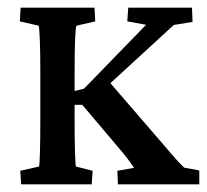

<svg xmlns="http://www.w3.org/2000/svg" viewBox="-20 -480 539 500"><path d="M287.1 0 285.6 -35.2 329.1 -43Q323.7 -50.8 317.6 -59.3Q311.5 -67.9 300.8 -81.1L194.3 -207H162.6V-240.2L198.7 -249L360.4 -415.5L311.5 -424.3L314 -460H480L481.4 -422.9L432.6 -415L253.4 -250.5L252.9 -280.3L403.8 -105.5Q427.7 -77.1 440.2 -63.5Q452.6 -49.8 459.5 -43.5L499 -36.1V0ZM35.2 0 32.7 -35.2 82 -46.4Q83 -51.8 84 -83.3Q85 -114.7 85 -165.5V-293.5Q85 -344.2 83.7 -376.2Q82.5 -408.2 80.6 -413.1L31.7 -424.3L33.7 -460H226.1L228 -424.3L179.2 -413.1Q176.8 -408.2 175.5 -376.2Q174.3 -344.2 174.3 -293.5V-165.5Q174.3 -114.7 175.3 -83.3Q176.3 -51.8 177.7 -46.4L221.2 -35.2L218.8 0Z"/></svg>

Font: Lateef Medium
Style: Regular
Weight: 500
Designer: SIL International
Foundry: SIL International
Version: Version 4.200